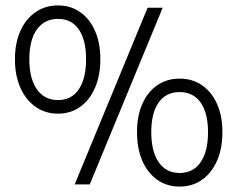

<svg xmlns="http://www.w3.org/2000/svg" viewBox="-20 -679 874 707"><path d="M484.5 -192.5Q484.5 -132.5 504 -87.2Q523.5 -42 559 -17Q594.5 8 641.5 8Q688.5 8 724 -17Q759.5 -42 779.2 -87.2Q799 -132.5 799 -192.5Q799 -252 779.2 -296.2Q759.5 -340.5 724 -365Q688.5 -389.5 641.5 -389.5Q594.5 -389.5 559 -365Q523.5 -340.5 504 -296.2Q484.5 -252 484.5 -192.5ZM746 -192.5Q746 -121.5 718.8 -81.8Q691.5 -42 641.5 -42Q591.5 -42 564.2 -81.8Q537 -121.5 537 -192.5Q537 -263 564.2 -301.5Q591.5 -340 641.5 -340Q691.5 -340 718.8 -301.5Q746 -263 746 -192.5ZM523.5 -650.5 255 0H310.5L579 -650.5ZM35 -461Q35 -401 55 -356Q75 -311 110.8 -285.8Q146.5 -260.5 193.5 -260.5Q240.5 -260.5 275.5 -285.8Q310.5 -311 330 -356Q349.5 -401 349.5 -461Q349.5 -520.5 330 -565Q310.5 -609.5 275.5 -634.2Q240.5 -659 193.5 -659Q146.5 -659 110.8 -634.2Q75 -609.5 55 -565Q35 -520.5 35 -461ZM297 -461Q297 -390 270.2 -350.2Q243.5 -310.5 193.5 -310.5Q143.5 -310.5 115.8 -350.2Q88 -390 88 -461Q88 -531.5 115.8 -570.5Q143.5 -609.5 193.5 -609.5Q243.5 -609.5 270.2 -570.5Q297 -531.5 297 -461Z"/></svg>

Font: Overused Grotesk Light
Style: Regular
Weight: 300
Designer: RandomMaerks
Version: Version 0.005